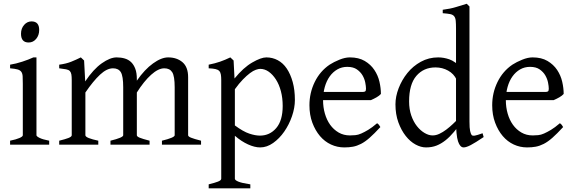

<svg xmlns="http://www.w3.org/2000/svg" viewBox="-20 -777 3086 1031"><path d="M190.4 -616.2Q190.4 -587.9 174.3 -568.4Q158.2 -548.8 133.8 -548.8Q92.8 -548.8 92.8 -595.7Q92.8 -624 109.4 -643.1Q126 -662.1 149.4 -662.1Q190.4 -662.1 190.4 -616.2ZM34.2 0V-21.5Q67.4 -28.3 85 -36.1Q102.5 -43.9 102.5 -50.8V-327.1Q102.5 -352.5 101.6 -367.7Q100.6 -382.8 94.2 -391.6Q87.9 -400.4 73.7 -404.3Q59.6 -408.2 34.2 -410.2V-429.7Q65.4 -434.6 99.6 -445.8Q133.8 -457 159.2 -468.8H175.8V-50.8Q175.8 -44.9 192.4 -36.6Q209 -28.3 244.1 -21.5V0Z M849.6 0V-21.5Q918 -38.1 918 -50.8V-308.6Q918 -368.2 904.8 -389.2Q891.6 -410.2 862.3 -410.2Q830.1 -410.2 791.5 -375.5Q752.9 -340.8 714.8 -280.3V-50.8Q714.8 -43.9 730 -37.6Q745.1 -31.2 783.2 -21.5V0H573.2V-21.5Q641.6 -38.1 641.6 -50.8V-308.6Q641.6 -368.2 628.9 -389.2Q616.2 -410.2 586.9 -410.2Q553.7 -410.2 517.1 -376Q480.5 -341.8 438.5 -280.3V-50.8Q438.5 -43 457 -35.6Q475.6 -28.3 507.8 -21.5V0H297.9V-21.5Q330.1 -29.3 347.7 -36.1Q365.2 -43 365.2 -50.8V-346.7Q365.2 -365.2 363.3 -377Q361.3 -388.7 355 -395.5Q348.6 -402.3 335 -404.8Q321.3 -407.2 297.9 -410.2V-429.7Q335 -434.6 361.8 -445.3Q388.7 -456.1 414.1 -468.8L431.6 -452.1L437.5 -339.8Q481.4 -405.3 526.4 -437Q571.3 -468.8 606.4 -468.8Q629.9 -468.8 649.9 -462.9Q669.9 -457 684.1 -443.4Q698.2 -429.7 706.5 -407.7Q714.8 -385.7 714.8 -352.5V-343.8Q756.8 -404.3 801.8 -436.5Q846.7 -468.8 882.8 -468.8Q929.7 -468.8 960 -442.9Q990.2 -417 990.2 -362.3V-50.8Q990.2 -43.9 1005.9 -37.6Q1021.5 -31.2 1059.6 -21.5V0Z M1563.5 -240.2Q1563.5 -198.2 1547.9 -152.8Q1532.2 -107.4 1506.3 -70.3Q1480.5 -33.2 1446.8 -9.3Q1413.1 14.6 1377 14.6Q1347.7 14.6 1312 -1.5Q1276.4 -17.6 1241.2 -47.9V182.6Q1241.2 190.4 1259.8 198.2Q1278.3 206.1 1324.2 212.9V234.4H1100.6V212.9Q1132.8 205.1 1150.4 198.2Q1168 191.4 1168 182.6V-346.7Q1168 -364.3 1166 -376.5Q1164.1 -388.7 1157.2 -396Q1150.4 -403.3 1136.7 -406.2Q1123 -409.2 1100.6 -410.2V-429.7Q1134.8 -436.5 1161.6 -445.8Q1188.5 -455.1 1216.8 -468.8L1234.4 -452.1L1239.3 -355.5Q1287.1 -414.1 1334.5 -441.4Q1381.8 -468.8 1410.2 -468.8Q1443.4 -468.8 1471.7 -453.6Q1500 -438.5 1520 -408.7Q1540 -378.9 1551.8 -336.4Q1563.5 -293.9 1563.5 -240.2ZM1498 -208Q1498 -251 1488.3 -287.6Q1478.5 -324.2 1461.4 -350.6Q1444.3 -377 1422.9 -392.1Q1401.4 -407.2 1377 -407.2Q1368.2 -407.2 1354 -402.3Q1339.8 -397.5 1322.3 -384.3Q1304.7 -371.1 1284.2 -350.1Q1263.7 -329.1 1241.2 -297.9V-103.5Q1286.1 -70.3 1318.4 -59.6Q1350.6 -48.8 1376 -48.8Q1428.7 -48.8 1463.4 -89.4Q1498 -129.9 1498 -208Z M2025.4 -272.5Q2016.6 -262.7 2002 -254.4Q1987.3 -246.1 1971.7 -239.3H1691.4L1692.4 -283.2H1926.8Q1937.5 -283.2 1941.4 -286.6Q1945.3 -290 1945.3 -300.8Q1945.3 -313.5 1941.4 -333.5Q1937.5 -353.5 1926.8 -372.1Q1916 -390.6 1896.5 -404.3Q1877 -418 1844.7 -418Q1815.4 -418 1791.5 -404.3Q1767.6 -390.6 1750.5 -366.7Q1733.4 -342.8 1724.1 -310.1Q1714.8 -277.3 1714.8 -238.3Q1714.8 -201.2 1724.6 -167Q1734.4 -132.8 1752.9 -106.9Q1771.5 -81.1 1798.3 -65.4Q1825.2 -49.8 1859.4 -49.8Q1874 -49.8 1888.7 -51.3Q1903.3 -52.7 1919.9 -60.1Q1936.5 -67.4 1957 -79.6Q1977.5 -91.8 2004.9 -115.2Q2010.7 -112.3 2015.6 -105.5Q2020.5 -98.6 2022.5 -94.7Q1989.3 -58.6 1964.8 -37.1Q1940.4 -15.6 1918.5 -4.4Q1896.5 6.8 1875.5 10.7Q1854.5 14.6 1829.1 14.6Q1791 14.6 1757.3 -1Q1723.6 -16.6 1698.2 -46.4Q1672.9 -76.2 1657.2 -118.2Q1641.6 -160.2 1641.6 -211.9Q1641.6 -278.3 1669.9 -336.4Q1698.2 -394.5 1750 -429.7Q1772.5 -444.3 1802.7 -456.5Q1833 -468.8 1858.4 -468.8Q1906.2 -468.8 1938.5 -449.7Q1970.7 -430.7 1990.2 -401.4Q2009.8 -372.1 2017.6 -337.9Q2025.4 -303.7 2025.4 -272.5Z M2577.1 -41Q2532.2 -10.7 2507.8 2Q2483.4 14.6 2469.7 14.6Q2450.2 14.6 2439.5 -18.1Q2428.7 -50.8 2428.7 -132.8V-622.1Q2428.7 -649.4 2427.2 -665Q2425.8 -680.7 2418.9 -689.5Q2412.1 -698.2 2397.9 -701.2Q2383.8 -704.1 2357.4 -706.1V-724.6Q2397.5 -729.5 2429.2 -739.3Q2460.9 -749 2486.3 -756.8L2501 -742.2V-124Q2501 -88.9 2504.4 -73.7Q2507.8 -58.6 2512.7 -51.8Q2517.6 -46.9 2529.8 -48.8Q2542 -50.8 2571.3 -61.5ZM2464.8 -127Q2439.5 -94.7 2417.5 -68.4Q2395.5 -42 2372.1 -23.4Q2348.6 -4.9 2323.7 4.9Q2298.8 14.6 2267.6 14.6Q2240.2 14.6 2211.4 -1Q2182.6 -16.6 2158.7 -46.9Q2134.8 -77.1 2119.1 -120.1Q2103.5 -163.1 2103.5 -216.8Q2103.5 -258.8 2120.6 -303.2Q2137.7 -347.7 2167.5 -384.8Q2197.3 -421.9 2239.7 -445.3Q2282.2 -468.8 2333 -468.8Q2362.3 -468.8 2392.6 -458.5Q2422.9 -448.2 2460.9 -410.2Q2460.9 -395.5 2459 -386.2Q2457 -377 2453.6 -370.6Q2450.2 -364.3 2444.8 -359.9Q2439.5 -355.5 2431.6 -349.6Q2417 -380.9 2386.2 -397.9Q2355.5 -415 2318.4 -415Q2254.9 -415 2215.8 -369.6Q2176.8 -324.2 2176.8 -232.4Q2176.8 -190.4 2188.5 -156.7Q2200.2 -123 2218.8 -99.6Q2237.3 -76.2 2259.8 -63Q2282.2 -49.8 2302.7 -49.8Q2321.3 -49.8 2339.8 -58.6Q2358.4 -67.4 2376.5 -81.1Q2394.5 -94.7 2412.1 -111.3Q2429.7 -127.9 2446.3 -144.5Q2452.1 -141.6 2457.5 -136.2Q2462.9 -130.9 2464.8 -127Z M3006.8 -272.5Q2998 -262.7 2983.4 -254.4Q2968.8 -246.1 2953.1 -239.3H2672.9L2673.8 -283.2H2908.2Q2918.9 -283.2 2922.9 -286.6Q2926.8 -290 2926.8 -300.8Q2926.8 -313.5 2922.9 -333.5Q2918.9 -353.5 2908.2 -372.1Q2897.5 -390.6 2877.9 -404.3Q2858.4 -418 2826.2 -418Q2796.9 -418 2772.9 -404.3Q2749 -390.6 2731.9 -366.7Q2714.8 -342.8 2705.6 -310.1Q2696.3 -277.3 2696.3 -238.3Q2696.3 -201.2 2706.1 -167Q2715.8 -132.8 2734.4 -106.9Q2752.9 -81.1 2779.8 -65.4Q2806.6 -49.8 2840.8 -49.8Q2855.5 -49.8 2870.1 -51.3Q2884.8 -52.7 2901.4 -60.1Q2918 -67.4 2938.5 -79.6Q2959 -91.8 2986.3 -115.2Q2992.2 -112.3 2997.1 -105.5Q3002 -98.6 3003.9 -94.7Q2970.7 -58.6 2946.3 -37.1Q2921.9 -15.6 2899.9 -4.4Q2877.9 6.8 2856.9 10.7Q2835.9 14.6 2810.5 14.6Q2772.5 14.6 2738.8 -1Q2705.1 -16.6 2679.7 -46.4Q2654.3 -76.2 2638.7 -118.2Q2623 -160.2 2623 -211.9Q2623 -278.3 2651.4 -336.4Q2679.7 -394.5 2731.4 -429.7Q2753.9 -444.3 2784.2 -456.5Q2814.5 -468.8 2839.8 -468.8Q2887.7 -468.8 2919.9 -449.7Q2952.1 -430.7 2971.7 -401.4Q2991.2 -372.1 2999 -337.9Q3006.8 -303.7 3006.8 -272.5Z"/></svg>

Font: Podda
Style: Regular
Weight: 400
Designer: Md. Tanbin Islam Siyam
Foundry: Tanbin Islam Siyam
Version: Version 0.258